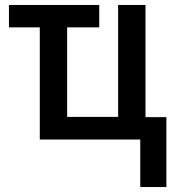

<svg xmlns="http://www.w3.org/2000/svg" viewBox="-20 -561 706 772"><path d="M544 191H649V-90H565V-541H455V-91H250V-451H379V-541H16V-451H140V0H544Z"/></svg>

Font: Noto Sans UI SemiCondensed Medium
Style: Regular
Weight: 500
Width: 4
Designer: Monotype Design Team
Foundry: Monotype Imaging Inc.
Version: Version 1.901